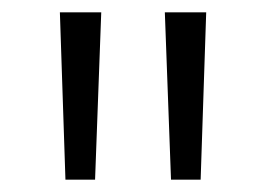

<svg xmlns="http://www.w3.org/2000/svg" viewBox="-20 -760 431 311"><path d="M86 -469H134L144 -740H77ZM257 -469H305L314 -740H247Z"/></svg>

Font: Glow Sans SC Normal
Style: Regular
Weight: 400
Designer: Ryoko NISHIZUKA (kana, bopomofo & ideographs); Paul D. Hunt (Latin, Greek & Cyrillic); Sandoll Communications, Soo-young
Version: Version 0.93